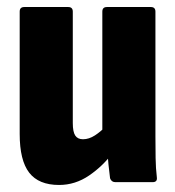

<svg xmlns="http://www.w3.org/2000/svg" viewBox="-20 -518 498 546"><path d="M148 8Q90 8 63 -27Q36 -62 36 -137V-485Q36 -498 49 -498H174Q187 -498 187 -485V-168Q187 -143 194 -132.5Q201 -122 216 -122Q233 -122 250 -133Q267 -144 283 -161L301 -84Q273 -46 233.5 -19Q194 8 148 8ZM308 0Q297 0 293 -11Q291 -27 288.5 -50Q286 -73 286 -92L271 -137V-485Q271 -498 284 -498H409Q422 -498 422 -485V-130Q422 -98 422.5 -68.5Q423 -39 426 -14Q428 0 414 0Z"/></svg>

Font: Sofia Sans Condensed Black
Style: Regular
Weight: 900
Designer: Botio Nikoltchev, Ani Petrova
Foundry: lettersoup
Version: Version 4.101